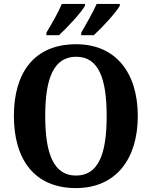

<svg xmlns="http://www.w3.org/2000/svg" viewBox="-20 -951 776 981"><path d="M395 -784V-771H459C501 -809 572 -886 592 -921V-931H474C454 -886 421 -829 395 -784ZM217 -784V-771H281C323 -809 394 -886 414 -921V-931H296C277 -886 244 -829 217 -784ZM368 10C571 10 684 -137 684 -358C684 -580 571 -725 369 -725C155 -725 51 -580 51 -359C51 -137 155 10 368 10ZM368 -54C254 -54 211 -166 211 -358C211 -550 254 -661 369 -661C484 -661 525 -550 525 -358C525 -166 484 -54 368 -54Z"/></svg>

Font: Noto Serif Georgian SemiCondensed Bold
Style: Regular
Weight: 700
Width: 4
Designer: Monotype Design Team, Akaki Razmadze
Foundry: Google LLC
Version: Version 2.003